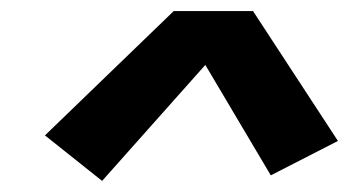

<svg xmlns="http://www.w3.org/2000/svg" viewBox="-20 -823 629 346"><path d="M164 -497 350 -706 468 -507 589 -569 436 -803H293L61 -579Z"/></svg>

Font: Iosevka Sparkle XBdObl
Style: Regular
Weight: 800
Italic angle: -9°
Designer: Belleve Invis
Foundry: Belleve Invis
Version: Version 4.5.0; ttfautohint (v1.8.3)